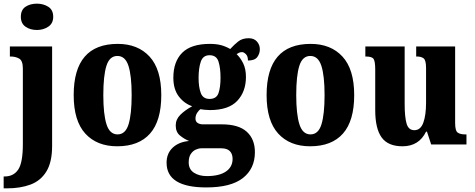

<svg xmlns="http://www.w3.org/2000/svg" viewBox="-40 -790 2595 1050"><path d="M162 -626Q125 -626 99.5 -644Q74 -662 74 -698Q74 -736 99.5 -753Q125 -770 162 -770Q197 -770 224 -753Q251 -736 251 -698Q251 -662 224 -644Q197 -626 162 -626ZM-20 240V175H-14Q34 175 59.5 137.5Q85 100 85 -2V-415Q85 -458 65 -469.5Q45 -481 17 -481H14V-536H245V8Q245 97 213.5 148Q182 199 126.5 219.5Q71 240 -1 240Z M601 10Q490 10 426.5 -59.5Q363 -129 363 -270Q363 -550 604 -550Q714 -550 778 -480.5Q842 -411 842 -270Q842 -129 780.5 -59.5Q719 10 601 10ZM603 -55Q646 -55 663 -110Q680 -165 680 -270Q680 -376 662.5 -430Q645 -484 602 -484Q559 -484 542 -430Q525 -376 525 -270Q525 -165 542.5 -110Q560 -55 603 -55Z M1088 235Q871 235 871 100Q871 49 904.5 17.5Q938 -14 994 -19Q967 -30 944 -49Q921 -68 921 -104Q921 -137 946 -162Q971 -187 1011 -209Q967 -224 937.5 -263Q908 -302 908 -365Q908 -453 956.5 -501.5Q1005 -550 1108 -550Q1143 -550 1169 -543Q1195 -536 1219 -522Q1240 -545 1262.5 -563Q1285 -581 1320 -581Q1349 -581 1365 -563Q1381 -545 1381 -521Q1381 -497 1367 -478Q1353 -459 1316 -459Q1316 -483 1304.5 -494Q1293 -505 1284 -505Q1274 -505 1267 -501.5Q1260 -498 1254 -494Q1275 -474 1290 -443.5Q1305 -413 1305 -369Q1305 -289 1257.5 -238.5Q1210 -188 1108 -188Q1098 -188 1081.5 -189.5Q1065 -191 1057 -193Q1048 -188 1038.5 -173.5Q1029 -159 1029 -142Q1029 -125 1041 -117.5Q1053 -110 1069 -110H1173Q1265 -110 1309.5 -69.5Q1354 -29 1354 42Q1354 132 1288.5 183.5Q1223 235 1088 235ZM1106 -249Q1144 -249 1155 -281Q1166 -313 1166 -365Q1166 -418 1155 -453Q1144 -488 1106 -488Q1070 -488 1058 -452.5Q1046 -417 1046 -364Q1046 -314 1058 -281.5Q1070 -249 1106 -249ZM1091 173Q1159 173 1195.5 148Q1232 123 1232 79Q1232 52 1217 36.5Q1202 21 1170 21H1061Q1047 21 1031 28Q1015 35 1003.5 52Q992 69 992 98Q992 136 1020.5 154.5Q1049 173 1091 173Z M1656 10Q1545 10 1481.5 -59.5Q1418 -129 1418 -270Q1418 -550 1659 -550Q1769 -550 1833 -480.5Q1897 -411 1897 -270Q1897 -129 1835.5 -59.5Q1774 10 1656 10ZM1658 -55Q1701 -55 1718 -110Q1735 -165 1735 -270Q1735 -376 1717.5 -430Q1700 -484 1657 -484Q1614 -484 1597 -430Q1580 -376 1580 -270Q1580 -165 1597.5 -110Q1615 -55 1658 -55Z M2161 10Q2082 10 2047 -38.5Q2012 -87 2012 -188V-410Q2012 -453 2003.5 -467Q1995 -481 1961 -481H1958V-536H2173V-220Q2173 -150 2183.5 -114Q2194 -78 2226 -78Q2260 -78 2275 -119Q2290 -160 2290 -229V-418Q2290 -461 2276.5 -471Q2263 -481 2240 -481H2236V-536H2449V-117Q2449 -74 2463.5 -64.5Q2478 -55 2502 -55H2511V0H2318L2295 -70H2290Q2251 10 2161 10Z"/></svg>

Font: Noto Serif Armenian Condensed ExtraBold
Style: Regular
Weight: 800
Width: 3
Designer: Monotype Design Team
Foundry: Monotype Imaging Inc.
Version: Version 2.008; ttfautohint (v1.8.4.7-5d5b)